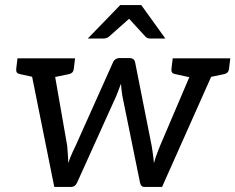

<svg xmlns="http://www.w3.org/2000/svg" viewBox="-20 -737 928 757"><path d="M194 0 92 -507H162Q185 -507 188 -488L245 -162Q246 -144 247.5 -127.5Q249 -111 249 -94Q253 -106 257.5 -117Q262 -128 267 -139Q272 -150 278 -162L425 -490Q428 -498 435 -503Q442 -508 451 -508H490Q510 -508 513 -490L578 -162Q580 -151 581.5 -139.5Q583 -128 584.5 -117Q586 -106 587 -94Q590 -106 594 -117.5Q598 -129 602.5 -140.5Q607 -152 611 -162L750 -488Q753 -496 760.5 -501.5Q768 -507 778 -507H845L619 0H548Q536 0 532 -17L462 -361Q460 -372 459 -384Q458 -396 457 -407Q453 -398 449 -386Q445 -374 439 -360L284 -17Q276 0 261 0ZM142 -482 145 -507H220L217 -482ZM730 -482 733 -507H808L805 -482ZM151 -507 131 -429 58 -445Q49 -447 46 -452Q43 -457 44 -466L49 -507ZM276 -507 271 -466Q270 -457 265.5 -452Q261 -447 253 -445L176 -429L174 -507ZM763 -507 743 -429 670 -445Q661 -447 658 -452Q655 -457 656 -466L661 -507ZM888 -507 883 -466Q882 -457 877.5 -452Q873 -447 865 -445L788 -429L786 -507ZM326 -585 454 -717H537L632 -585H573Q561 -585 554 -592L489 -663L409 -592Q405 -589 399.5 -587Q394 -585 388 -585Z"/></svg>

Font: Aleo
Style: Italic
Weight: 400
Italic angle: -7°
Designer: Alessio Laiso
Foundry: Alessio Laiso
Version: Version 2.001;gftools[0.9.29]